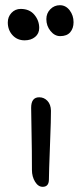

<svg xmlns="http://www.w3.org/2000/svg" viewBox="-20 -703 316 734"><path d="M210 -564.9Q189 -564.9 173.1 -584.5Q157.2 -604 157.2 -629.9Q157.2 -652.3 172.4 -667.7Q187.5 -683.1 209 -683.1Q231.4 -683.1 246.3 -663.6Q261.2 -644 261.2 -618.2Q261.2 -594.7 248.5 -579.8Q235.8 -564.9 210 -564.9ZM74.2 -548.8Q45.9 -548.8 27.8 -568.6Q9.8 -588.4 9.8 -617.2Q9.8 -638.7 23.9 -653.8Q38.1 -668.9 59.1 -668.9Q92.8 -668.9 111.3 -646.7Q129.9 -624.5 129.9 -596.2Q129.9 -574.7 114.3 -561.8Q98.6 -548.8 74.2 -548.8ZM143.1 11.2Q126 11.2 114 -8.3Q102.1 -27.8 102.1 -53.2Q102.1 -127.4 100.6 -196.5Q99.1 -265.6 99.1 -291Q99.1 -331.1 129.9 -331.1Q148.4 -331.1 161.4 -317.4Q174.3 -303.7 174.8 -279.8Q175.3 -253.9 171.1 -147.2Q167 -40.5 167 -17.1Q167 11.2 143.1 11.2Z"/></svg>

Font: Shantell Sans Irregular
Style: Regular
Weight: 300
Designer: Stephen Nixon, Anya Danilova, Shantell Martin
Foundry: Arrow Type
Version: Version 1.006;[9816181b4]